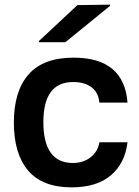

<svg xmlns="http://www.w3.org/2000/svg" viewBox="-20 -785 592 819"><path d="M293.9 -539.1Q509.3 -539.1 523.9 -347.2H403.8Q400.4 -389.6 370.8 -412.4Q341.3 -435.1 292 -435.1Q165 -435.1 165 -264.2Q165 -89.8 291 -89.8Q335.9 -89.8 366.9 -114.5Q397.9 -139.2 403.8 -178.2H523.9Q513.2 -88.4 452.9 -37.1Q392.6 14.2 285.2 14.2Q161.1 14.2 100.1 -57.4Q39.1 -128.9 39.1 -262.2Q39.1 -396.5 102.1 -467.8Q165 -539.1 293.9 -539.1ZM146 -605V-609.9L310.1 -763.2L449.2 -765.1V-759.8L258.8 -605Z"/></svg>

Font: Nacelle SemiBold
Style: Regular
Weight: 600
Designer: Sora Sagano
Foundry: Sora Sagano
Version: Version 1.000;FEAKit 1.0